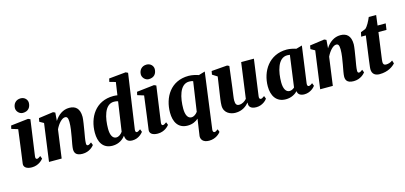

<svg xmlns="http://www.w3.org/2000/svg" viewBox="-84 -1448 4892 2318"><g transform="rotate(-15 2362.0 -289.5)"><path d="M213.9 -653.3C283.2 -653.3 313 -697.8 314.5 -752C315.4 -791 283.2 -830.6 231.4 -830.6C171.4 -830.6 136.2 -788.1 134.8 -734.9C133.8 -694.3 170.4 -653.3 213.9 -653.3ZM52.7 -63C46.4 -20.5 80.6 9.8 149.9 9.8C235.4 9.8 282.7 -45.9 294.4 -60.5L280.8 -96.2C258.3 -79.6 247.1 -73.7 235.8 -73.7C221.2 -73.7 215.3 -86.9 218.8 -110.8L281.2 -556.2L254.4 -567.9L36.6 -543L27.8 -503.4L107.9 -478.5C83 -291 64.5 -140.6 52.7 -63Z M364.7 0H522.9L571.3 -352.1C601.6 -416.5 650.9 -471.2 689.5 -471.2C715.3 -471.2 727.1 -456.5 728 -402.8C729 -346.2 715.3 -268.6 706.1 -216.3C695.8 -161.6 683.6 -100.6 683.6 -73.2C683.6 -35.6 694.8 10.3 782.7 10.3C870.6 10.3 918.5 -46.4 929.2 -60.5L915.5 -96.2C892.1 -78.6 882.3 -73.7 871.6 -73.7C861.8 -73.7 852.5 -77.1 852.5 -100.6C852.5 -136.7 864.7 -196.8 873 -246.6C882.3 -301.3 897 -391.1 897 -420.4C897 -529.8 842.8 -567.9 767.6 -567.9C690.4 -567.9 627.4 -522 584.5 -453.6L592.3 -556.2L566.9 -567.9L384.3 -542.5L376.5 -499L428.7 -469.7Z M1158.2 9.8C1240.2 9.8 1293 -34.2 1320.3 -71.8C1324.2 -18.6 1348.1 9.8 1406.2 9.8C1486.3 9.8 1531.2 -47.4 1542.5 -60.5L1528.8 -96.2C1504.9 -78.1 1493.2 -73.7 1483.9 -73.7C1468.3 -73.7 1463.4 -88.4 1466.8 -111.8L1565.4 -792.5L1538.1 -805.7L1327.1 -785.2L1317.9 -744.6L1394 -723.6L1370.6 -563.5C1353.5 -565.9 1336.4 -567.9 1320.8 -567.9C1094.7 -567.9 990.2 -386.2 990.2 -196.3C990.2 -84 1036.1 9.8 1158.2 9.8ZM1227.1 -75.2C1182.6 -75.2 1156.7 -121.6 1156.7 -201.7C1156.7 -332 1190.4 -499.5 1309.1 -499.5C1327.6 -499.5 1344.7 -497.1 1359.9 -491.7L1306.2 -125.5C1287.6 -99.1 1260.3 -75.2 1227.1 -75.2Z M1787.6 -653.3C1856.9 -653.3 1886.7 -697.8 1888.2 -752C1889.2 -791 1856.9 -830.6 1805.2 -830.6C1745.1 -830.6 1710 -788.1 1708.5 -734.9C1707.5 -694.3 1744.1 -653.3 1787.6 -653.3ZM1626.5 -63C1620.1 -20.5 1654.3 9.8 1723.6 9.8C1809.1 9.8 1856.4 -45.9 1868.2 -60.5L1854.5 -96.2C1832 -79.6 1820.8 -73.7 1809.6 -73.7C1794.9 -73.7 1789.1 -86.9 1792.5 -110.8L1855 -556.2L1828.1 -567.9L1610.4 -543L1601.6 -503.4L1681.6 -478.5C1656.7 -291 1638.2 -140.6 1626.5 -63Z M2097.7 9.8C2157.7 9.8 2201.7 -13.7 2231.9 -41L2201.2 169.4C2198.2 209 2223.1 252.9 2299.8 252.9C2387.7 252.9 2436 196.8 2446.8 182.1L2433.1 146.5C2411.6 162.6 2400.4 168.9 2389.2 168.9C2372.6 168.9 2367.2 151.4 2369.6 133.8L2463.4 -567.9L2392.1 -546.9L2383.8 -543.9L2384.3 -544.4C2355.5 -555.2 2302.7 -567.9 2260.3 -567.9C2034.2 -567.9 1929.7 -386.2 1929.7 -196.3C1929.7 -84 1975.6 9.8 2097.7 9.8ZM2166.5 -75.2C2122.1 -75.2 2096.2 -121.6 2096.2 -201.7C2096.2 -332 2129.9 -499.5 2248.5 -499.5C2266.6 -499.5 2283.2 -497.6 2298.3 -492.2L2244.1 -123C2225.6 -97.7 2198.7 -75.2 2166.5 -75.2Z M2552.2 -114.7C2553.7 -20.5 2636.2 9.8 2694.8 9.8C2780.8 9.8 2831.1 -33.2 2864.3 -71.3L2866.2 -69.8C2858.4 -22.9 2885.7 9.8 2955.6 9.8C3033.2 9.8 3082.5 -44.4 3092.3 -60.5L3078.6 -96.2C3052.7 -77.6 3044.9 -73.7 3033.7 -73.7C3019 -73.7 3010.7 -85.4 3014.2 -110.8L3076.7 -564H2917.5L2856.9 -120.6C2834 -94.7 2800.8 -72.3 2762.2 -72.3C2730.5 -72.3 2715.8 -90.8 2715.8 -137.7C2715.8 -166 2726.6 -230.5 2733.9 -287.6L2767.6 -556.2L2742.2 -567.9L2545.4 -552.2L2537.6 -508.8L2599.1 -469.7L2572.8 -291.5C2564 -231 2551.8 -160.6 2552.2 -114.7Z M3151.9 -196.3C3151.9 -84 3202.1 9.8 3324.2 9.8C3392.1 9.8 3440.9 -20 3472.7 -51.8C3474.1 -11.7 3507.3 9.8 3555.7 9.8C3632.3 9.8 3680.2 -43 3692.4 -60.5L3678.7 -96.2C3655.3 -78.1 3642.6 -73.7 3633.3 -73.7C3618.7 -73.7 3611.3 -84.5 3614.3 -110.8L3677.2 -567.9L3603 -546.9C3573.2 -557.1 3525.9 -567.9 3486.8 -567.9C3265.6 -567.9 3151.9 -386.2 3151.9 -196.3ZM3393.1 -75.2C3348.6 -75.2 3320.8 -121.6 3320.8 -201.7C3320.8 -332 3356.4 -499.5 3475.1 -499.5C3486.8 -499.5 3497.6 -498.5 3508.3 -496.6L3454.6 -102.1C3437 -86.4 3416 -75.2 3393.1 -75.2Z M3753.9 0H3912.1L3960.4 -352.1C3990.7 -416.5 4040 -471.2 4078.6 -471.2C4104.5 -471.2 4116.2 -456.5 4117.2 -402.8C4118.2 -346.2 4104.5 -268.6 4095.2 -216.3C4085 -161.6 4072.8 -100.6 4072.8 -73.2C4072.8 -35.6 4084 10.3 4171.9 10.3C4259.8 10.3 4307.6 -46.4 4318.4 -60.5L4304.7 -96.2C4281.2 -78.6 4271.5 -73.7 4260.7 -73.7C4251 -73.7 4241.7 -77.1 4241.7 -100.6C4241.7 -136.7 4253.9 -196.8 4262.2 -246.6C4271.5 -301.3 4286.1 -391.1 4286.1 -420.4C4286.1 -529.8 4231.9 -567.9 4156.7 -567.9C4079.6 -567.9 4016.6 -522 3973.6 -453.6L3981.4 -556.2L3956.1 -567.9L3773.4 -542.5L3765.6 -499L3817.9 -469.7Z M4401.9 -77.6C4401.9 -10.7 4448.2 9.8 4496.1 9.8C4602.5 9.8 4666.5 -39.6 4694.8 -71.8L4682.6 -110.8C4657.7 -89.8 4625 -83 4600.1 -83C4575.7 -83 4564.5 -96.2 4564.5 -122.6C4564.5 -139.2 4567.4 -158.2 4571.8 -190.4L4612.3 -485.4H4712.9L4724.1 -564H4622.6L4638.7 -691.4H4546.4C4525.9 -642.6 4497.1 -585.9 4467.8 -561.5L4408.2 -538.6L4396.5 -485.4H4454.6L4415 -194.3C4401.9 -96.7 4401.9 -85 4401.9 -77.6Z"/></g></svg>

Font: Merriweather
Style: Heavy Italic
Weight: 900
Italic angle: -7.5°
Designer: Eben Sorkin
Foundry: Eben Sorkin
Version: Version 1.001